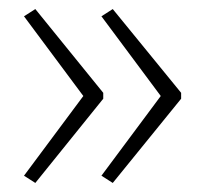

<svg xmlns="http://www.w3.org/2000/svg" viewBox="-20 -488 452 424"><path d="M380 -270V-283L229 -468L204 -452L335 -276L204 -100L229 -84ZM208 -270V-283L58 -468L33 -452L164 -276L33 -100L58 -84Z"/></svg>

Font: Noto Sans Malayalam SemiCondensed ExtraLight
Style: Regular
Weight: 200
Width: 4
Designer: Jelle Bosma - Monotype Design Team
Foundry: Monotype Imaging Inc.
Version: Version 2.104